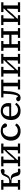

<svg xmlns="http://www.w3.org/2000/svg" viewBox="2269 -2829 572 5150"><g transform="rotate(-90 2555.0 -254.0)"><path d="M412 -72 392 -144Q377 -198 351.5 -215Q326 -232 284 -232H220V-60H304V0H40V-60H124V-448H40V-508H304V-448H220V-292H268Q322 -292 351 -318.5Q380 -345 404 -408Q428 -471 465 -494Q502 -517 556 -520Q574 -516 587 -502.5Q600 -489 600 -470Q600 -448 583 -432Q566 -416 536 -416Q519 -416 504 -419.5Q489 -423 476 -429Q469 -417 460 -400Q451 -383 440 -360Q419 -315 390.5 -294.5Q362 -274 308 -268V-256Q386 -256 426 -233Q466 -210 484 -156L516 -61L604 -56V0Q586 3 568 5.5Q550 8 532 8Q478 8 451 -11Q424 -30 412 -72Z M1016 -448V-508H1280V-448H1196V-60H1280V0H1016V-60H1101L1106 -351H1088L962 -203L841 -80V-60H932V0H668V-60H752V-448H668V-508H932V-448H847L842 -157H860L986 -305L1107 -428V-448Z M1610 12Q1532 12 1475.5 -20.5Q1419 -53 1388.5 -111.5Q1358 -170 1358 -248Q1358 -326 1390 -387.5Q1422 -449 1479 -484.5Q1536 -520 1610 -520Q1674 -520 1717.5 -503.5Q1761 -487 1786.5 -461.5Q1812 -436 1822 -408Q1819 -384 1806.5 -368Q1794 -352 1768 -352Q1741 -352 1727.5 -369Q1714 -386 1706 -408L1689 -458Q1664 -464 1626 -464Q1551 -464 1506.5 -407.5Q1462 -351 1462 -258Q1462 -165 1506.5 -113.5Q1551 -62 1624 -62Q1665 -62 1692.5 -74Q1720 -86 1739 -103Q1758 -120 1773 -136L1819 -92Q1801 -68 1775.5 -44Q1750 -20 1710 -4Q1670 12 1610 12Z M2150 -462Q2091 -462 2054.5 -420Q2018 -378 2011 -292H2272Q2273 -306 2273.5 -317Q2274 -328 2274 -340Q2274 -403 2241.5 -432.5Q2209 -462 2150 -462ZM2156 12Q2077 12 2022 -20.5Q1967 -53 1938.5 -111Q1910 -169 1910 -246Q1910 -324 1939 -386Q1968 -448 2022 -484Q2076 -520 2150 -520Q2253 -520 2309.5 -466Q2366 -412 2366 -320Q2366 -299 2363.5 -276Q2361 -253 2358 -240H2010Q2014 -155 2060 -106.5Q2106 -58 2176 -58Q2235 -58 2270.5 -81Q2306 -104 2331 -135L2372 -101Q2349 -69 2320.5 -43Q2292 -17 2252.5 -2.5Q2213 12 2156 12Z M2500 12Q2425 12 2411 -52Q2427 -106 2477 -106Q2496 -106 2510 -97.5Q2524 -89 2537 -61H2558Q2569 -84 2575.5 -102Q2582 -120 2586 -139Q2600 -197 2607.5 -274.5Q2615 -352 2618 -448H2518V-508H2994V-448H2910V-60H2994V0H2730V-60H2814V-448H2691Q2687 -348 2677.5 -258.5Q2668 -169 2642 -101Q2620 -42 2589.5 -15Q2559 12 2500 12Z M3422 -448V-508H3686V-448H3602V-60H3686V0H3422V-60H3507L3512 -351H3494L3368 -203L3247 -80V-60H3338V0H3074V-60H3158V-448H3074V-508H3338V-448H3253L3248 -157H3266L3392 -305L3513 -428V-448Z M4114 -448V-508H4378V-448H4294V-60H4378V0H4114V-60H4198V-232H3946V-60H4030V0H3766V-60H3850V-448H3766V-508H4030V-448H3946V-292H4198V-448Z M4806 -448V-508H5070V-448H4986V-60H5070V0H4806V-60H4891L4896 -351H4878L4752 -203L4631 -80V-60H4722V0H4458V-60H4542V-448H4458V-508H4722V-448H4637L4632 -157H4650L4776 -305L4897 -428V-448Z"/></g></svg>

Font: Source Serif 4 Caption
Style: Regular
Weight: 400
Designer: Frank Grießhammer
Foundry: Adobe Systems Incorporated
Version: Version 4.004;hotconv 1.0.117;makeotfexe 2.5.65602